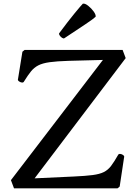

<svg xmlns="http://www.w3.org/2000/svg" viewBox="-20 -1034 750 1054"><path d="M170 -55 385 -65Q450 -68 488.5 -73Q527 -78 550 -89.5Q573 -101 590 -123.5Q607 -146 628 -183Q631 -190 640.5 -189Q650 -188 657 -182Q664 -176 661 -169L637 -10L625 0H57L40 -45L545 -705L355 -700Q291 -698 252 -692.5Q213 -687 190 -675Q167 -663 150 -642Q133 -621 112 -587Q109 -580 100 -581Q91 -582 83.5 -588Q76 -594 79 -601L103 -750L115 -760H653L670 -715ZM333 -824Q329 -821 320.5 -826.5Q312 -832 307 -840.5Q302 -849 306 -853Q355 -919 390 -961.5Q425 -1004 435 -1014Q447 -1016 464.5 -1002Q482 -988 494.5 -970.5Q507 -953 505 -942Q495 -932 449 -901Q403 -870 333 -824Z"/></svg>

Font: Anvers
Style: Regular
Weight: 400
Designer: Ishtar van Looy
Version: Version 1.000